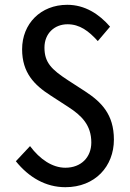

<svg xmlns="http://www.w3.org/2000/svg" viewBox="-20 -767 540 799"><path d="M252 12C376 12 454 -75 454 -186C454 -292 401 -343 334 -387L263 -433C194 -478 165 -507 165 -569C165 -628 207 -666 261 -666C312 -666 349 -638 387 -596L438 -656C392 -709 333 -747 260 -747C149 -747 72 -668 72 -562C72 -464 123 -413 190 -370L264 -322C320 -286 360 -246 360 -174C360 -112 317 -69 252 -69C198 -69 146 -104 105 -159L46 -96C100 -29 170 12 252 12Z"/></svg>

Font: Noto Sans Mono CJK JP Regular
Style: Regular
Weight: 400
Designer: Ryoko NISHIZUKA (kana & ideographs); Paul D. Hunt (Latin, Greek & Cyrillic); Wenlong ZHANG (bopomofo); Sandoll Communica
Foundry: Adobe Systems Incorporated
Version: Version 1.004;PS 1.004;hotconv 1.0.82;makeotf.lib2.5.63406